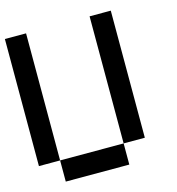

<svg xmlns="http://www.w3.org/2000/svg" viewBox="-114 -876 895 973"><g transform="rotate(-15 333.5 -389.0)"><path d="M111.1 -111.1H0V-777.8H111.1ZM444.4 0H111.1V-111.1H444.4ZM555.6 -111.1H444.4V-777.8H555.6Z"/></g></svg>

Font: Pixeloid Mono
Style: Regular
Weight: 400
Monospace: yes
Designer: GGBotNet
Foundry: GGBotNet
Version: 0.5